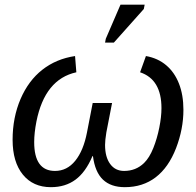

<svg xmlns="http://www.w3.org/2000/svg" viewBox="-20 -773 819 803"><path d="M419.4 -167Q419.4 -116.2 440.7 -87.2Q461.9 -58.1 499 -58.1Q548.3 -58.1 582.5 -91.3Q605 -113.3 621.1 -153.6Q637.2 -193.8 646.2 -239.3Q655.3 -284.7 655.3 -320.8Q655.3 -440.9 565.9 -470.7L590.3 -538.6Q640.1 -529.8 675 -500.2Q710 -470.7 728.5 -423.3Q747.1 -376 747.1 -313.5Q747.1 -233.4 716.3 -153.3Q685.1 -72.8 631.1 -31.5Q577.1 9.8 502 9.8Q443.8 9.8 410.6 -21.7Q377.4 -53.2 368.7 -120.1H366.7Q338.4 -53.2 295.9 -21.7Q253.4 9.8 192.9 9.8Q118.2 9.8 75.4 -43Q32.7 -95.7 32.7 -188.5Q32.7 -281.2 65.9 -358.9Q99.1 -436 157.2 -481.4Q215.3 -526.9 293.9 -538.6L299.3 -470.7Q167.5 -441.9 132.3 -264.6Q123 -216.8 123 -178.7Q123 -58.1 210 -58.1Q260.3 -58.1 294.7 -100.6Q329.1 -143.1 343.8 -219.2L367.7 -342.3H448.7L424.8 -219.2Q419.4 -186 419.4 -167ZM581.5 -735.4 456.1 -594.7H419.4L422.4 -610.8L483.9 -753.4H585Z"/></svg>

Font: Arimo
Style: Italic
Weight: 400
Italic angle: -12°
Designer: Steve Matteson
Foundry: Monotype Imaging Inc.
Version: Version 1.33